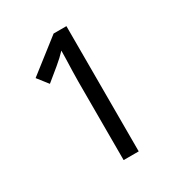

<svg xmlns="http://www.w3.org/2000/svg" viewBox="-169 -831 889 948"><g transform="rotate(-30 275.5 -357.0)"><path d="M261 0V-446Q261 -474 262 -506.5Q263 -539 264 -569.5Q265 -600 265 -622Q249 -605 237.5 -594.5Q226 -584 206 -567L134 -508L87 -568L274 -714H347V0Z"/></g></svg>

Font: ltelugu15
Style: Book
Weight: 400
Designer: Jelle Bosma - Monotype Design Team
Foundry: Monotype Imaging Inc.
Version: Version 2.003